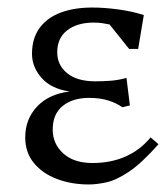

<svg xmlns="http://www.w3.org/2000/svg" viewBox="-20 -480 445 510"><path d="M216 10Q170 10 131.5 -4.5Q93 -19 70 -47Q47 -75 47 -115Q47 -163 78 -196.5Q109 -230 165 -237Q116 -244 90.5 -273Q65 -302 65 -337Q65 -378 85 -405.5Q105 -433 141 -446.5Q177 -460 225 -460Q257 -460 294 -455Q331 -450 362 -440L347 -350H323L271 -415Q262 -417 251.5 -418.5Q241 -420 229 -420Q185 -420 158.5 -399.5Q132 -379 132 -341Q132 -307 158.5 -285.5Q185 -264 233 -264Q253 -264 273.5 -265.5Q294 -267 316 -273L325 -200L305 -195Q290 -206 268 -213Q246 -220 217 -220Q173 -220 146.5 -198.5Q120 -177 120 -136Q120 -98 148 -72.5Q176 -47 226 -47Q274 -47 313 -64Q352 -81 380 -115L401 -97Q356 -46 322 -23.5Q288 -1 262 4.5Q236 10 216 10Z"/></svg>

Font: Ancizar Serif Light
Style: Regular
Weight: 300
Designer: Cesar Puertas, Viviana Monsalve, Julian Moncada, Julian Prieto, Jose Castro, Felipe Aragon, Mariel Hernandez, Sara Alarc
Version: Version 8.100